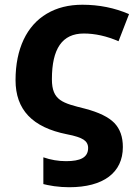

<svg xmlns="http://www.w3.org/2000/svg" viewBox="-20 -576 559 802"><path d="M44.9 -241.2C44.9 -118.2 114.7 -43.9 259.8 -15.1C293.5 -8.8 316.4 -1 329.1 7.3C341.8 15.6 348.1 27.3 348.1 42C348.1 82.5 314.9 97.2 255.9 97.2C223.6 97.2 191.9 91.8 161.1 81.1V192.9C169.4 195.3 184.1 198.2 206.1 201.7C227.5 204.6 248.5 206.1 269 206.1C411.6 206.1 493.2 145.5 493.2 38.1C493.2 -4.4 481.4 -37.6 457.5 -62.5C433.6 -86.9 393.1 -106.9 335 -122.1C242.2 -145.5 196.8 -155.3 196.8 -245.1C196.8 -372.6 239.7 -436 330.1 -436C377 -436 425.3 -425.3 475.1 -403.8L519 -517.1C459 -543 394 -556.2 324.2 -556.2C267.1 -556.2 217.8 -543.9 175.8 -519C91.8 -469.7 44.9 -372.1 44.9 -241.2Z"/></svg>

Font: Noto Reveo Sans
Style: Bold
Weight: 700
Designer: Monotype Design team
Foundry: Monotype Imaging Inc.
Version: Version 1.04